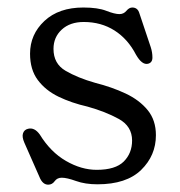

<svg xmlns="http://www.w3.org/2000/svg" viewBox="-20 -496 490 524"><path d="M208.5 -436Q171 -436 148.5 -415.2Q126 -394.5 126 -362.5Q126 -322 159 -302.8Q192 -283.5 239.5 -270Q285 -258.5 322.8 -240.8Q360.5 -223 383 -195.5Q405.5 -168 405.5 -127Q405.5 -71.5 365.2 -32.2Q325 7 246 7Q212.5 7 187.5 -2Q162.5 -11 148.5 -11Q136 -11 129.2 -1.5Q122.5 8 111.5 8Q96 8 87.5 -13.5L46.5 -106.5Q39.5 -122.5 42.8 -132.2Q46 -142 56.5 -144.5Q74 -149 88.5 -129Q118 -81 160 -56.8Q202 -32.5 244 -32.5Q295 -32.5 317.8 -55.2Q340.5 -78 340.5 -112.5Q340.5 -151.5 304 -171.5Q267.5 -191.5 219 -205Q175 -215 139.5 -232.2Q104 -249.5 83 -277.8Q62 -306 62 -349.5Q62 -402 101.2 -438.8Q140.5 -475.5 207.5 -475.5Q247 -475.5 270 -466.5Q293 -457.5 306 -457.5Q317.5 -457.5 325 -466.5Q332.5 -475.5 341 -475.5Q356 -475.5 360.5 -459.5L391.5 -367Q396 -353 396 -339Q396 -325 384 -322Q367.5 -318 351 -347Q329 -389.5 292.5 -412.8Q256 -436 208.5 -436Z"/></svg>

Font: Fraunces 9pt SuperSoft Light
Style: Regular
Weight: 300
Version: Version 1.000;[b76b70a41]